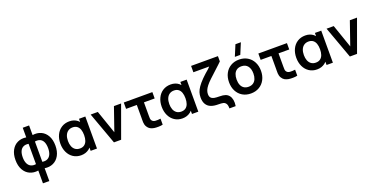

<svg xmlns="http://www.w3.org/2000/svg" viewBox="-23 -1808 5959 3040"><g transform="rotate(-20 2956.5 -288.0)"><path d="M323 9.3Q244 21.8 179.2 -7.8Q114.5 -37.4 77.2 -105Q40 -172.6 40 -269.8Q40 -367.1 77.2 -434.8Q114.5 -502.4 179.2 -532.1Q244 -561.8 323 -549.3V-711.5H430V-549.3Q509 -561.8 573.8 -532.1Q638.5 -502.4 675.8 -434.8Q713 -367.1 713 -269.8Q713 -172.6 675.8 -105Q638.5 -37.4 573.8 -7.8Q509 21.8 430 9.3V225H323ZM323 -440.7Q270 -449.3 234 -431Q198 -412.6 180.2 -371.6Q162.5 -330.6 162.5 -269.8Q162.5 -209.9 181.1 -168.6Q199.7 -127.2 235.9 -108.8Q272.1 -90.2 323 -98.5ZM430 -98.5Q481.3 -90.2 517.3 -108.3Q553.3 -126.4 571.9 -167.5Q590.5 -208.7 590.5 -269.8Q590.5 -331.4 572.8 -372.6Q555 -413.8 519 -431.6Q483 -449.3 430 -440.7Z M1045.7 15Q970.8 15 914.2 -22.2Q857.7 -59.4 827.1 -124.2Q796.5 -188.9 796.5 -270Q796.5 -351.9 827.5 -416.8Q858.5 -481.8 915.9 -518.4Q973.3 -555 1049.2 -555Q1088.8 -555 1122.4 -543.9Q1156.1 -532.8 1182.4 -511.8Q1208.8 -490.7 1226.8 -460.8L1208.5 -435.5V-540H1315V0H1208.5V-105.7L1226.8 -80.3Q1208.8 -50.8 1181.5 -29.2Q1154.2 -7.7 1119.7 3.7Q1085.2 15 1045.7 15ZM1064 -92.8Q1109.7 -92.8 1139.2 -115Q1168.7 -137.1 1182.8 -176.7Q1196.8 -216.3 1196.8 -270.2Q1196.8 -324.2 1183 -363.7Q1169.1 -403.2 1139.8 -425.2Q1110.5 -447.2 1065.7 -447.2Q1021.5 -447.2 989.6 -425.5Q957.7 -403.9 940.8 -363.8Q924 -323.6 924 -269.3Q924 -218.8 939.1 -179Q954.2 -139.2 985.7 -116Q1017.2 -92.8 1064 -92.8Z M1601 0 1405 -540H1525.7L1661.5 -148.5L1797.2 -540H1918L1722 0Z M2274.8 4.2Q2239.6 -2 2212.8 -16.9Q2186 -31.8 2166.2 -63.8Q2155 -82.2 2149.9 -101.4Q2144.8 -120.6 2143.8 -140Q2142.8 -159.3 2143.2 -193.5Q2143.7 -200.1 2143.7 -206.9Q2143.7 -213.7 2143.7 -220.7V-433H1963V-540H2444.7V-433H2264V-227.3V-210.9Q2263.5 -178.5 2265.2 -160.9Q2267 -143.2 2275 -130.2Q2284.3 -114.6 2299.6 -106.6Q2314.8 -98.6 2334 -96.8Q2373.9 -93.5 2422.3 -100.8V0Q2393.8 8 2349.6 8.6Q2305.5 9.2 2274.8 4.2Z M2753.2 15Q2678.2 15 2621.7 -22.2Q2565.2 -59.4 2534.6 -124.2Q2504 -188.9 2504 -270Q2504 -351.9 2535 -416.8Q2566 -481.8 2623.4 -518.4Q2680.8 -555 2756.7 -555Q2796.2 -555 2829.9 -543.9Q2863.6 -532.8 2889.9 -511.8Q2916.2 -490.7 2934.3 -460.8L2916 -435.5V-540H3022.5V0H2916V-105.7L2934.3 -80.3Q2916.2 -50.8 2889 -29.2Q2861.8 -7.7 2827.2 3.7Q2792.7 15 2753.2 15ZM2771.5 -92.8Q2817.2 -92.8 2846.7 -115Q2876.2 -137.1 2890.2 -176.7Q2904.3 -216.3 2904.3 -270.2Q2904.3 -324.2 2890.5 -363.7Q2876.6 -403.2 2847.3 -425.2Q2818 -447.2 2773.2 -447.2Q2729 -447.2 2697.1 -425.5Q2665.2 -403.9 2648.3 -363.8Q2631.5 -323.6 2631.5 -269.3Q2631.5 -218.8 2646.6 -179Q2661.7 -139.2 2693.2 -116Q2724.7 -92.8 2771.5 -92.8Z M3503.2 120Q3503.9 64.4 3486.1 38.5Q3468.2 12.7 3440.1 6.4Q3411.9 0.1 3362.5 0H3356.8Q3284.7 0 3235.5 -19.7Q3186.4 -39.4 3159.5 -83.5Q3132.5 -127.5 3132.5 -198Q3132.5 -243 3145.2 -283Q3157.8 -322.9 3188.8 -367.8Q3219.8 -412.6 3275.5 -469.5Q3307.8 -501.8 3331.9 -523.5Q3356 -545.2 3395.7 -578.7Q3402.2 -585.5 3411.5 -595Q3420.8 -604.5 3429.2 -613H3162.5V-720H3615V-631.3L3572 -589.7Q3551 -570.2 3510 -532.3Q3469 -494.5 3389.7 -421.3Q3341.8 -376.3 3313.5 -340.1Q3285.2 -303.8 3272.5 -272.5Q3259.8 -241.1 3259.8 -209.3Q3259.8 -167.3 3279.5 -146.4Q3299.2 -125.4 3332.4 -119Q3365.6 -112.5 3420.3 -112.5Q3481.7 -112.5 3518.5 -99.2Q3554.2 -86.6 3577.6 -57.2Q3601 -27.8 3609.4 17.3Q3617.8 62.3 3608.3 120Z M3954.3 -617.5H3862.8L3940 -802.5H4031.5ZM3907.2 15Q3827 15 3766.1 -21.2Q3705.2 -57.4 3671.8 -122.2Q3638.5 -186.9 3638.5 -270.2Q3638.5 -353.9 3672.3 -418.6Q3706.2 -483.2 3767.3 -519.1Q3828.5 -555 3907.2 -555Q3987.4 -555 4048.5 -518.8Q4109.7 -482.7 4143.2 -417.8Q4176.7 -353 4176.7 -270.2Q4176.7 -186.7 4142.9 -122Q4109.2 -57.2 4048 -21.1Q3986.8 15 3907.2 15ZM3907.2 -97.8Q3953.7 -97.8 3985.6 -119.3Q4017.5 -140.8 4033.3 -179.8Q4049.2 -218.8 4049.2 -270.2Q4049.2 -350.2 4012.7 -396.2Q3976.2 -442.2 3907.2 -442.2Q3859.8 -442.2 3828.2 -420.8Q3796.8 -399.5 3781.4 -360.9Q3766 -322.2 3766 -270.2Q3766 -217 3782.1 -178.2Q3798.2 -139.5 3829.8 -118.7Q3861.2 -97.8 3907.2 -97.8Z M4542.3 4.2Q4507.1 -2 4480.3 -16.9Q4453.5 -31.8 4433.7 -63.8Q4422.5 -82.2 4417.4 -101.4Q4412.2 -120.6 4411.3 -140Q4410.3 -159.3 4410.8 -193.5Q4411.2 -200.1 4411.2 -206.9Q4411.2 -213.7 4411.2 -220.7V-433H4230.5V-540H4712.2V-433H4531.5V-227.3V-210.9Q4531 -178.5 4532.8 -160.9Q4534.5 -143.2 4542.5 -130.2Q4551.8 -114.6 4567.1 -106.6Q4582.3 -98.6 4601.5 -96.8Q4641.4 -93.5 4689.8 -100.8V0Q4661.2 8 4617.1 8.6Q4573 9.2 4542.3 4.2Z M5020.7 15Q4945.8 15 4889.2 -22.2Q4832.7 -59.4 4802.1 -124.2Q4771.5 -188.9 4771.5 -270Q4771.5 -351.9 4802.5 -416.8Q4833.5 -481.8 4890.9 -518.4Q4948.3 -555 5024.2 -555Q5063.8 -555 5097.4 -543.9Q5131.1 -532.8 5157.4 -511.8Q5183.8 -490.7 5201.8 -460.8L5183.5 -435.5V-540H5290V0H5183.5V-105.7L5201.8 -80.3Q5183.8 -50.8 5156.5 -29.2Q5129.2 -7.7 5094.7 3.7Q5060.2 15 5020.7 15ZM5039 -92.8Q5084.7 -92.8 5114.2 -115Q5143.7 -137.1 5157.8 -176.7Q5171.8 -216.3 5171.8 -270.2Q5171.8 -324.2 5158 -363.7Q5144.1 -403.2 5114.8 -425.2Q5085.5 -447.2 5040.7 -447.2Q4996.5 -447.2 4964.6 -425.5Q4932.7 -403.9 4915.8 -363.8Q4899 -323.6 4899 -269.3Q4899 -218.8 4914.1 -179Q4929.2 -139.2 4960.7 -116Q4992.2 -92.8 5039 -92.8Z M5576 0 5380 -540H5500.7L5636.5 -148.5L5772.2 -540H5893L5697 0Z"/></g></svg>

Font: Manrope
Style: Regular
Weight: 400
Designer: Mikhail Sharanda
Foundry: Mikhail Sharanda
Version: Version 4.503